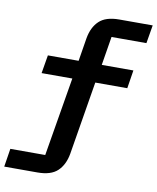

<svg xmlns="http://www.w3.org/2000/svg" viewBox="-144 -772 855 1046"><g transform="rotate(10 283.5 -249.0)"><path d="M-32 99H161L234 -337H64L81 -438H251L272 -567Q283 -629 319.5 -663.5Q356 -698 430 -698H615L598 -597H405L379 -438H554L538 -337H361L294 69Q283 131 246.5 165.5Q210 200 136 200H-48Z"/></g></svg>

Font: IBM Plex Mono SemiBold
Style: Regular
Weight: 600
Monospace: yes
Designer: Mike Abbink, Paul van der Laan, Pieter van Rosmalen
Foundry: Bold Monday
Version: Version 2.3